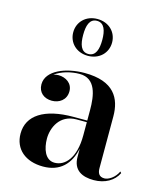

<svg xmlns="http://www.w3.org/2000/svg" viewBox="-111 -813 774 907"><g transform="rotate(15 276.0 -360.0)"><path d="M158.5 -640C158.5 -589 197.5 -550 253.5 -550C309.5 -550 348.5 -589 348.5 -640C348.5 -691 309.5 -730 253.5 -730C197.5 -730 158.5 -691 158.5 -640ZM207 -640C207 -684.5 217 -721 253.5 -721C290 -721 300.5 -684.5 300.5 -640C300.5 -595 290 -559 253.5 -559C217 -559 207 -595 207 -640ZM263 -254C121 -254 42 -202.5 42 -113.5C42 -37.5 98 10 184.5 10C266 10 314.5 -38 330.5 -117V-77C330.5 -10.5 376.5 10 432 10C487 10 530.5 -15.5 549.5 -55.5L544 -62C528.5 -29 498.5 -11 479 -11C452 -11 444.5 -29 444.5 -52V-304.5C444.5 -392 406 -468 261 -468C170 -468 77 -432 77 -363.5C77 -324 106 -301 144 -301C179 -301 213.5 -322 213.5 -365.5C213.5 -404.5 180 -426 144 -426C135.5 -426 127.5 -424.5 119.5 -421.5C150.5 -445.5 199 -457.5 239 -457.5C319 -457.5 330.5 -376.5 330.5 -304.5V-254ZM232.5 -21.5C185.5 -21.5 168.5 -74.5 168.5 -123C168.5 -175 198 -246 280 -246H330.5V-181.5C330.5 -70.5 283.5 -21.5 232.5 -21.5Z"/></g></svg>

Font: Bodoni* 24pt Medium
Style: Regular
Weight: 500
Version: Version 2.3